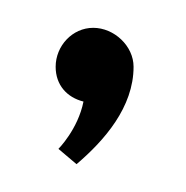

<svg xmlns="http://www.w3.org/2000/svg" viewBox="-20 -74 134 138"><path d="M47 -54C32 -54 20 -41 20 -26C20 -13 28 -4 40 -1C36 19 22 33 22 33L35 44C55 27 76 3 76 -26C76 -41 62 -54 47 -54Z"/></svg>

Font: Hussar Tani
Style: Dwa
Weight: 700
Foundry: Cannot Into Space Fonts
Version: Version 0.92